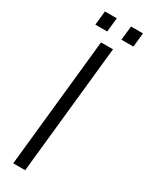

<svg xmlns="http://www.w3.org/2000/svg" viewBox="-248 -1006 806 1046"><g transform="rotate(30 155.0 -483.0)"><path d="M61.5 -877.9 70.8 -966.3H145.5L136.2 -877.9ZM225.6 -877.9 234.9 -966.3H310.1L300.8 -877.9ZM51.8 0 136.7 -809.6H211.9L127 0Z"/></g></svg>

Font: Oswald
Style: Light
Weight: 300
Designer: Vernon Adams
Foundry: Vernon Adams
Version: 3.0; ttfautohint (v0.95.6-bc232) -l 8 -r 50 -G 200 -x 0 -w "